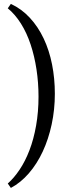

<svg xmlns="http://www.w3.org/2000/svg" viewBox="-20 -801 356 976"><path d="M258.8 -324.2Q258.8 -244.1 242.7 -168.9Q226.6 -93.8 197.3 -30.8Q168 32.2 126.5 80.1Q85 127.9 35.2 154.3L19.5 131.8Q50.8 104.5 79.6 61.5Q108.4 18.6 129.9 -37.6Q151.4 -93.8 163.6 -163.1Q175.8 -232.4 175.8 -309.6Q175.8 -380.9 165.5 -448.2Q155.3 -515.6 135.7 -574.7Q116.2 -633.8 86.4 -681.2Q56.6 -728.5 19.5 -758.8L35.2 -781.2Q89.8 -755.9 131.8 -710.4Q173.8 -665 202.1 -605Q230.5 -544.9 244.6 -473.6Q258.8 -402.3 258.8 -324.2Z"/></svg>

Font: Podda
Style: Regular
Weight: 400
Designer: Md. Tanbin Islam Siyam
Foundry: Tanbin Islam Siyam
Version: Version 0.258